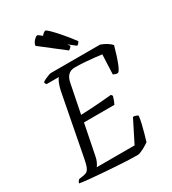

<svg xmlns="http://www.w3.org/2000/svg" viewBox="-231 -1064 1058 1181"><g transform="rotate(-30 298.0 -473.5)"><path d="M395 0Q369 0 328 -1.5Q287 -3 238.5 -6.5Q190 -10 142.5 -13.5Q95 -17 55.5 -21Q16 -25 -8 -29Q-6 -37 -2.5 -42Q1 -47 6 -52L32 -56Q49 -58 60.5 -63.5Q72 -69 80.5 -87.5Q89 -106 96 -144L180 -580Q187 -611 196 -631.5Q205 -652 212 -658H125Q123 -660 120 -664Q117 -668 117 -676Q124 -682 136.5 -688Q149 -694 162.5 -699Q176 -704 181 -704H531Q554 -696 574 -683.5Q594 -671 604 -658Q595 -625 584.5 -592.5Q574 -560 564 -535.5Q554 -511 543 -500Q533 -495 522 -499.5Q511 -504 507 -506L513 -645Q494 -648 462.5 -651.5Q431 -655 395.5 -657.5Q360 -660 327 -660Q303 -660 288.5 -650.5Q274 -641 265.5 -624.5Q257 -608 253 -583L214 -388Q257 -390 289 -391.5Q321 -393 354.5 -396Q388 -399 434 -403L442 -392Q437 -374 432 -361Q427 -348 422 -339H206L163 -124Q159 -102 151 -85.5Q143 -69 136 -61H405L484 -218Q497 -218 507.5 -213.5Q518 -209 518 -205Q516 -184 509 -154Q502 -124 493.5 -94Q485 -64 478 -41Q468 -34 452 -24.5Q436 -15 420 -8Q404 -1 395 0ZM348 -768 183 -896Q184 -909 192 -920.5Q200 -932 209.5 -939.5Q219 -947 223 -947Q230 -947 252.5 -927.5Q275 -908 306 -872.5Q337 -837 369 -789Q367 -783 360 -777Q353 -771 348 -768ZM406 -768 241 -896Q243 -908 250 -919.5Q257 -931 266.5 -939Q276 -947 282 -947Q288 -947 308.5 -927Q329 -907 360 -871.5Q391 -836 426 -789Q425 -786 419.5 -779Q414 -772 406 -768Z"/></g></svg>

Font: Texturina 12pt ExtraLight
Style: Italic
Weight: 250
Italic angle: -11°
Designer: Guillermo Torres Carreño
Foundry: Omnibus-Type
Version: Version 1.002